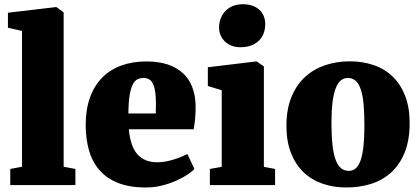

<svg xmlns="http://www.w3.org/2000/svg" viewBox="-20 -853 1934 885"><path d="M27.3 -74.2 81.5 -84.5V-710.4L16.6 -725.1V-794.4L237.3 -820.3H240.2L273.4 -795.9V-84.5L327.6 -74.2V0H27.3Z M375 -276.9Q375 -348.1 394.5 -402.8Q414.1 -457.5 450.4 -494.6Q486.8 -531.7 538.6 -550.8Q590.3 -569.8 654.8 -569.8Q710.9 -569.8 753.2 -555.7Q795.4 -541.5 823.7 -515.1Q852.1 -488.8 866.5 -450.7Q880.9 -412.6 881.8 -364.7Q881.8 -329.1 879.2 -303.5Q876.5 -277.8 872.6 -257.3H573.7Q581.1 -178.2 613.5 -141.6Q646 -105 705.1 -105Q724.1 -105 743.9 -108.6Q763.7 -112.3 782.2 -118.2Q800.8 -124 816.7 -130.6Q832.5 -137.2 843.8 -143.1L876 -74.2Q865.7 -62.5 843.8 -47.9Q821.8 -33.2 792 -20Q762.2 -6.8 726.6 2.2Q690.9 11.2 652.8 11.2Q576.7 11.2 523.7 -10Q470.7 -31.2 437.7 -69.6Q404.8 -107.9 389.9 -160.9Q375 -213.9 375 -276.9ZM698.2 -330.1Q698.2 -333.5 698.2 -339.1Q698.2 -344.7 698.5 -350.6Q698.7 -356.4 698.7 -362.1Q698.7 -367.7 698.7 -371.1Q698.7 -399.9 696.3 -422.6Q693.8 -445.3 687.5 -461.2Q681.2 -477.1 670.2 -485.4Q659.2 -493.7 642.6 -493.7Q627 -493.7 614.3 -487.8Q601.6 -481.9 592.3 -464.4Q583 -446.8 577.6 -414.8Q572.3 -382.8 571.8 -330.1Z M947.3 -74.2 1002 -84V-437L938 -456.5V-543L1160.6 -569.8H1163.1L1196.3 -546.9V-84L1248 -74.2V0H947.3ZM1087.9 -635.3Q1066.4 -635.3 1048.3 -642.1Q1030.3 -648.9 1017.3 -661.1Q1004.4 -673.3 997.1 -689.9Q989.7 -706.5 989.7 -725.6Q989.7 -748 997.3 -767.8Q1004.9 -787.6 1018.8 -802.2Q1032.7 -816.9 1053 -825.2Q1073.2 -833.5 1099.1 -833.5H1099.6Q1125 -833.5 1144.3 -826.4Q1163.6 -819.3 1176.5 -806.9Q1189.5 -794.4 1196 -777.8Q1202.6 -761.2 1202.6 -742.2Q1202.6 -719.7 1195.6 -700.2Q1188.5 -680.7 1174.1 -666.3Q1159.7 -651.9 1138.2 -643.6Q1116.7 -635.3 1088.4 -635.3H1087.9Z M1300.3 -272.9Q1300.3 -350.1 1323.5 -406.2Q1346.7 -462.4 1386.7 -498.8Q1426.8 -535.2 1479.5 -552.7Q1532.2 -570.3 1591.8 -570.3Q1652.3 -570.3 1703.1 -552.7Q1753.9 -535.2 1790.5 -499.5Q1827.1 -463.9 1847.7 -410.6Q1868.2 -357.4 1868.2 -286.1Q1868.2 -205.6 1845 -149.2Q1821.8 -92.8 1782 -57.1Q1742.2 -21.5 1689.2 -5.1Q1636.2 11.2 1576.7 11.2Q1516.6 11.2 1465.8 -6.6Q1415 -24.4 1378.4 -59.8Q1341.8 -95.2 1321 -148.4Q1300.3 -201.7 1300.3 -272.9ZM1587.9 -65.4Q1606.4 -65.4 1619.9 -77.1Q1633.3 -88.9 1642.1 -113.8Q1650.9 -138.7 1655.3 -178Q1659.7 -217.3 1659.7 -272.5Q1659.7 -331.5 1655.8 -373.5Q1651.9 -415.5 1642.6 -442.1Q1633.3 -468.8 1618.7 -481.2Q1604 -493.7 1583 -493.7Q1564.5 -493.7 1550.5 -481.9Q1536.6 -470.2 1527.1 -445.3Q1517.6 -420.4 1512.7 -381.1Q1507.8 -341.8 1507.8 -286.6Q1507.8 -227.5 1512.5 -185.5Q1517.1 -143.6 1526.9 -116.9Q1536.6 -90.3 1551.8 -77.9Q1566.9 -65.4 1587.9 -65.4Z"/></svg>

Font: Merriweather UltraBold
Style: Regular
Weight: 900
Designer: Eben Sorkin ( sorkintype@gmail.com )
Foundry: Eben Sorkin
Version: Version 1.570; ttfautohint (v1.3) -l 8 -r 32 -G 0 -x 0 -H 60